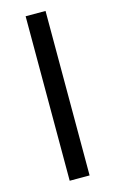

<svg xmlns="http://www.w3.org/2000/svg" viewBox="-114 -773 492 820"><g transform="rotate(-15 132.0 -363.5)"><path d="M176.1 0H88.1V-727.3H176.1Z"/></g></svg>

Font: Fast_Sans
Style: Regular
Weight: 400
Designer: Rasmus Andersson
Foundry: rsms
Version: Version 3.018;git-588b23468